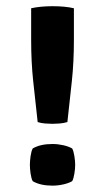

<svg xmlns="http://www.w3.org/2000/svg" viewBox="-20 -574 336 604"><path d="M98.5 -190Q91 -258.5 84.5 -318.2Q78 -378 78 -449V-548Q91 -551 108.8 -552.8Q126.5 -554.5 145 -554.5Q185.5 -554.5 212.5 -548V-449Q212.5 -378.5 206 -318.5Q199.5 -258.5 192 -190Q180 -186.5 167.5 -185.5Q155 -184.5 145 -184.5Q135 -184.5 122.2 -185.5Q109.5 -186.5 98.5 -190ZM145 -121Q162 -121 178.8 -117.2Q195.5 -113.5 207 -107Q211.5 -99 214 -83Q216.5 -67 216.5 -55.5Q216.5 -43.5 214 -27.8Q211.5 -12 207 -4Q195.5 2.5 178.8 6.2Q162 10 145 10Q107 10 83 -4Q78.5 -12 76.2 -27.8Q74 -43.5 74 -55.5Q74 -67 76.2 -83Q78.5 -99 83 -107Q107 -121 145 -121Z"/></svg>

Font: Signika Negative SC SemiBold
Style: Regular
Weight: 600
Designer: Anna Giedryś
Foundry: Anna Giedryś
Version: Version 2.000; ttfautohint (v1.8.3) -l 8 -r 50 -G 200 -x 9 -